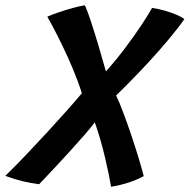

<svg xmlns="http://www.w3.org/2000/svg" viewBox="-46 -689 717 726"><path d="M263.5 -336.5Q249.5 -381 230 -427.5Q210.5 -474 190.5 -515.2Q170.5 -556.5 154.8 -586Q139 -615.5 133 -626Q151 -634 177.5 -643Q204 -652 230.5 -659.2Q257 -666.5 275 -669Q284.5 -648.5 298.2 -606.8Q312 -565 326.8 -515Q341.5 -465 354.5 -419Q391.5 -460 427.2 -507.5Q463 -555 490 -596Q517 -637 529 -659Q551.5 -656 576.8 -648.8Q602 -641.5 622.5 -632.8Q643 -624 651 -616.5Q626.5 -581.5 591.2 -539.5Q556 -497.5 517.8 -456Q479.5 -414.5 446.2 -380.8Q413 -347 393 -328Q405 -303.5 420.5 -262.2Q436 -221 451.5 -174.8Q467 -128.5 479.2 -87.8Q491.5 -47 497.5 -23Q469 -7.5 434.5 3Q400 13.5 374 17Q367 -25.5 351.2 -93Q335.5 -160.5 312.5 -226.5Q300 -209.5 276.2 -182Q252.5 -154.5 224.5 -123.8Q196.5 -93 170 -64.5Q143.5 -36 124.8 -16.5Q106 3 102 7.5Q41.5 1 -26 -24Q11.5 -60.5 53 -104Q94.5 -147.5 134.5 -191Q174.5 -234.5 208.2 -272.5Q242 -310.5 263.5 -336.5Z"/></svg>

Font: Grandstander Medium
Style: Italic
Weight: 500
Italic angle: -15°
Designer: Tyler Finck
Foundry: Etcetera Type Co
Version: Version 1.200; ttfautohint (v1.8.3)